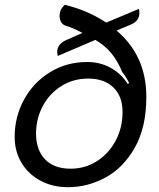

<svg xmlns="http://www.w3.org/2000/svg" viewBox="-20 -770 663 799"><path d="M41 -200Q41 -284 80 -355.5Q119 -427 188 -469.5Q257 -512 343 -512Q396 -512 440 -488Q484 -464 512 -420L517 -425Q501 -457 489 -469Q471 -514 444.5 -547Q418 -580 377 -604L220 -537Q218 -549 218 -553Q218 -586 255 -603L323 -633Q286 -653 256 -662Q242 -666 235 -677Q228 -688 228 -703Q228 -732 250 -750Q345 -727 422 -676L558 -733Q560 -727 560 -716Q560 -682 523 -667L465 -643Q589 -538 589 -367Q589 -241 541.5 -156.5Q494 -72 419.5 -31.5Q345 9 263 9Q199 9 148.5 -18Q98 -45 69.5 -92.5Q41 -140 41 -200ZM490 -304Q490 -369 452 -406Q414 -443 347 -443Q285 -443 235.5 -412Q186 -381 158 -328.5Q130 -276 130 -214Q130 -146 167.5 -107Q205 -68 274 -68Q334 -68 383.5 -99.5Q433 -131 461.5 -185Q490 -239 490 -304Z"/></svg>

Font: K2D
Style: Italic
Weight: 400
Italic angle: -10°
Designer: Katatrad Aksorn Co.,Ltd.
Foundry: Cadson Demak Co.,Ltd.
Version: Version 1.000; ttfautohint (v1.6)